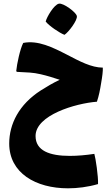

<svg xmlns="http://www.w3.org/2000/svg" viewBox="-20 -673 608 1042"><path d="M330 -484C352 -498 402 -564 397 -586C393 -607 323 -658 300 -653C274 -649 233 -580 228 -556C246 -533 303 -494 330 -484ZM506 -121C517 -154 523 -185 529 -223C535 -256 539 -288 538 -306C476 -306 411 -341 344 -376C266 -416 186 -456 106 -440C89 -407 72 -328 68 -287L72 -283C128 -280 159 -280 201 -270C236 -262 271 -251 304 -240C268 -223 234 -203 201 -182C83 -106 30 0 30 106C30 266 174 349 349 349C400 349 457 342 512 326C514 285 499 185 492 162C446 169 401 173 359 173C249 173 173 145 173 65C173 -48 389 -112 506 -121Z"/></svg>

Font: FilmFarsi_V5 Display
Style: Regular
Weight: 400
Designer: Borna Izadpanah
Foundry: Borna Izadpanah
Version: Version 1.000;PS 001.000;hotconv 1.0.88;makeotf.lib2.5.64775